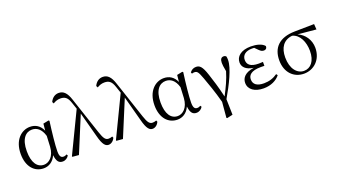

<svg xmlns="http://www.w3.org/2000/svg" viewBox="-76 -1494 4210 2390"><g transform="rotate(-20 2028.5 -299.0)"><path d="M257 14C319 14 384 -18 420 -100C430 -16 457 15 508 15C545 15 575 -7 591 -35L580 -52C566 -44 555 -39 537 -39C504 -39 486 -60 486 -127C486 -204 505 -380 524 -518L514 -526L441 -511L432 -421C398 -497 340 -531 268 -531C156 -531 46 -437 46 -251C46 -82 136 14 257 14ZM428 -353 421 -213C413 -82 338 -27 275 -27C185 -27 129 -107 129 -258C129 -425 200 -490 280 -490C341 -490 399 -454 428 -353Z M1116 15C1150 15 1185 -12 1199 -49L1191 -67C1174 -60 1154 -57 1141 -57C1103 -57 1080 -81 1049 -175L886 -664C854 -764 812 -805 749 -805C698 -805 659 -775 636 -726L648 -703C675 -720 706 -733 745 -733C803 -733 838 -711 864 -632L894 -544L635 -6L640 1L723 8L921 -469L1009 -141C1042 -11 1077 15 1116 15Z M1699 15C1733 15 1768 -12 1782 -49L1774 -67C1757 -60 1737 -57 1724 -57C1686 -57 1663 -81 1632 -175L1469 -664C1437 -764 1395 -805 1332 -805C1281 -805 1242 -775 1219 -726L1231 -703C1258 -720 1289 -733 1328 -733C1386 -733 1421 -711 1447 -632L1477 -544L1218 -6L1223 1L1306 8L1504 -469L1592 -141C1625 -11 1660 15 1699 15Z M2029 14C2091 14 2156 -18 2192 -100C2202 -16 2229 15 2280 15C2317 15 2347 -7 2363 -35L2352 -52C2338 -44 2327 -39 2309 -39C2276 -39 2258 -60 2258 -127C2258 -204 2277 -380 2296 -518L2286 -526L2213 -511L2204 -421C2170 -497 2112 -531 2040 -531C1928 -531 1818 -437 1818 -251C1818 -82 1908 14 2029 14ZM2200 -353 2193 -213C2185 -82 2110 -27 2047 -27C1957 -27 1901 -107 1901 -258C1901 -425 1972 -490 2052 -490C2113 -490 2171 -454 2200 -353Z M2606 201 2615 207 2691 190 2686 -17C2778 -175 2872 -361 2872 -470C2872 -488 2871 -501 2868 -516C2859 -526 2851 -531 2834 -531C2804 -531 2786 -509 2786 -462C2786 -436 2789 -412 2801 -347C2770 -243 2732 -165 2676 -57C2645 -193 2611 -299 2585 -377C2545 -501 2513 -525 2466 -525C2431 -525 2404 -509 2384 -482L2392 -463C2402 -467 2413 -469 2424 -469C2461 -469 2474 -454 2510 -357C2541 -270 2584 -156 2624 -5Z M3170 15C3267 15 3344 -24 3388 -80L3374 -99C3322 -62 3262 -43 3195 -43C3101 -43 3055 -80 3055 -143C3055 -200 3095 -247 3226 -247C3236 -247 3246 -247 3272 -246V-298C3248 -296 3233 -296 3216 -296C3107 -296 3067 -337 3067 -398C3067 -460 3114 -501 3200 -501L3229 -500L3272 -457C3298 -432 3312 -427 3335 -427C3358 -427 3376 -444 3373 -472C3340 -513 3267 -531 3195 -531C3059 -531 2995 -466 2995 -391C2995 -331 3038 -283 3139 -268C3022 -252 2974 -195 2974 -127C2974 -39 3053 15 3170 15Z M3705 15C3835 15 3945 -83 3945 -241C3945 -347 3883 -435 3793 -473L4036 -450L4031 -523L3774 -519C3565 -516 3469 -411 3469 -246C3469 -84 3570 15 3705 15ZM3724 -480C3820 -456 3869 -345 3869 -228C3869 -93 3805 -18 3716 -18C3625 -18 3551 -105 3551 -254C3551 -382 3607 -467 3724 -480Z"/></g></svg>

Font: Noto Serif CJK TC
Style: Regular
Weight: 400
Designer: Ryoko NISHIZUKA 西塚涼子 (kana & ideographs); Frank Grießhammer (Latin, Greek & Cyrillic); Wenlong ZHANG 张文龙 (bopomofo); San
Foundry: Adobe
Version: Version 2.001;hotconv 1.1.0;makeotfexe 2.6.0